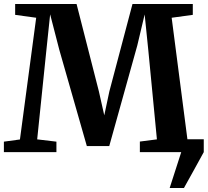

<svg xmlns="http://www.w3.org/2000/svg" viewBox="-20 -763 1042 963"><path d="M920 -64.5H1002V0Q979.5 42 949.5 95.5Q913.5 159 902.5 180H831L889 0H681.5V-53L767 -64L724 -509.5L705.5 -690.5L668.5 -534.5L528 -30.5H415.5L277.5 -513L231.5 -691L212.5 -510L166.5 -64L263 -52.5V0H-0.5V-52.5L80 -63.5L161.5 -674L56 -688.5V-743H364L476 -304.5L503 -184.5L528.5 -304.5L644.5 -743H947V-688.5L841 -674Z"/></svg>

Font: Merriweather Text
Style: Bold
Weight: 700
Designer: Eben Sorkin
Foundry: Eben Sorkin
Version: Version 2.100